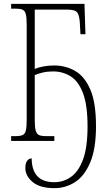

<svg xmlns="http://www.w3.org/2000/svg" viewBox="-20 -734 553 1000"><path d="M264 246Q188 246 150 214Q112 182 112 141Q112 116 121.5 103.5Q131 91 145 91Q146 215 263 215Q310 215 349.5 187.5Q389 160 412.5 96.5Q436 33 436 -76Q436 -187 412 -249.5Q388 -312 347 -337Q306 -362 257 -362Q227 -362 203.5 -356.5Q180 -351 161 -343V-108Q161 -72 166 -54Q171 -36 183.5 -30.5Q196 -25 220 -25H263V0H38V-25H61Q85 -25 97.5 -30.5Q110 -36 114.5 -54Q119 -72 119 -109V-605Q119 -642 114.5 -660Q110 -678 97.5 -683.5Q85 -689 62 -689H38V-714H420L425 -556H399L396 -612Q394 -652 383 -668Q372 -684 330 -684H161V-375Q180 -383 206 -388Q232 -393 262 -393Q322 -393 371.5 -364.5Q421 -336 450.5 -267.5Q480 -199 480 -77Q480 42 449.5 113Q419 184 370 215Q321 246 264 246Z"/></svg>

Font: Noto Serif Condensed ExtraLight
Style: Regular
Weight: 200
Width: 3
Designer: Monotype Design Team
Foundry: Monotype Imaging Inc.
Version: Version 2.013; ttfautohint (v1.8.4.7-5d5b)